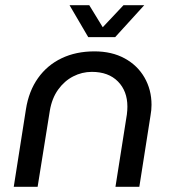

<svg xmlns="http://www.w3.org/2000/svg" viewBox="-20 -720 670 740"><path d="M33 0 80 -299Q91 -369 126.5 -419Q162 -469 217.5 -495.5Q273 -522 344 -522Q411 -522 460.5 -495Q510 -468 537 -421Q564 -374 564 -316Q564 -306 563 -295.5Q562 -285 560 -274L517 0H425L469 -279Q470 -287 470.5 -294.5Q471 -302 471 -309Q471 -369 434.5 -406Q398 -443 334 -443Q296 -443 262 -425.5Q228 -408 204 -374.5Q180 -341 172 -293L125 0ZM320 -577 248 -700H324L376 -615L456 -700H536L424 -577Z"/></svg>

Font: MuseoModerno
Style: Italic
Weight: 400
Italic angle: -9°
Designer: Pablo Cosgaya, Héctor Gatti, Marcela Romero, and the Authors of The MuseoModerno Project.
Foundry: Omnibus-Type Team
Version: Version 1.003